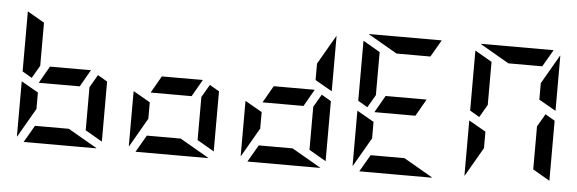

<svg xmlns="http://www.w3.org/2000/svg" viewBox="-57 -1198 4195 1395"><g transform="rotate(5 2040.0 -500.0)"><path d="M99 -438 223 -367V-247L100 -34Q100 -35 99.5 -37.5Q99 -40 99 -41ZM647 -531 717 -490V-52L593 -124V-438ZM522 -438H223L294 -562H593ZM169 -469 99 -510V-948L223 -876V-562ZM470 -124 683 -1Q682 -1 679.5 -0.5Q677 0 676 0H151L223 -124Z M915 -438 1039 -367V-247L916 -34Q916 -35 915.5 -37.5Q915 -40 915 -41ZM1463 -531 1533 -490V-52L1409 -124V-438ZM1338 -438H1039L1110 -562H1409ZM1286 -124 1499 -1Q1498 -1 1495.5 -0.5Q1493 0 1492 0H967L1039 -124Z M1731 -438 1855 -367V-247L1732 -34Q1732 -35 1731.5 -37.5Q1731 -40 1731 -41ZM2279 -531 2349 -490V-52L2225 -124V-438ZM2154 -438H1855L1926 -562H2225ZM2225 -633V-753L2348 -966Q2348 -965 2348.5 -962.5Q2349 -960 2349 -959V-562ZM2102 -124 2315 -1Q2314 -1 2311.5 -0.5Q2309 0 2308 0H1783L1855 -124Z M2547 -438 2671 -367V-247L2548 -34Q2548 -35 2547.5 -37.5Q2547 -40 2547 -41ZM2970 -438H2671L2742 -562H3041ZM2617 -469 2547 -510V-948L2671 -876V-562ZM2918 -124 3131 -1Q3130 -1 3127.5 -0.5Q3125 0 3124 0H2599L2671 -124ZM2794 -876 2581 -999Q2582 -999 2584.5 -999.5Q2587 -1000 2588 -1000H3113L3041 -876Z M3363 -438 3487 -367V-247L3364 -34Q3364 -35 3363.5 -37.5Q3363 -40 3363 -41ZM3911 -531 3981 -490V-52L3857 -124V-438ZM3433 -469 3363 -510V-948L3487 -876V-562ZM3857 -633V-753L3980 -966Q3980 -965 3980.5 -962.5Q3981 -960 3981 -959V-562ZM3610 -876 3397 -999Q3398 -999 3400.5 -999.5Q3403 -1000 3404 -1000H3929L3857 -876Z"/></g></svg>

Font: DSEG7 Modern Mini
Style: Bold
Weight: 700
Designer: Keshikan(Twitter:@keshinomi_88pro)
Version: Version 0.46